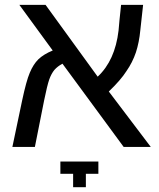

<svg xmlns="http://www.w3.org/2000/svg" viewBox="-20 -619 668 809"><path d="M61.5 -598.6Q88.9 -598.6 171.9 -598.6Q226.6 -523.4 391.6 -295.9Q464.8 -364.3 479.5 -490.2Q482.4 -526.4 490.2 -598.6Q513.7 -598.6 583 -598.6Q580.1 -572.3 571.3 -492.2Q566.4 -440.4 552.7 -398.4Q538.1 -355.5 512.7 -319.3Q489.3 -282.2 438.5 -233.4Q498 -155.3 615.2 0Q586.9 0 501 0Q436.5 -87.9 243.2 -350.6Q222.7 -339.8 209 -324.2Q196.3 -308.6 187.5 -284.2Q178.7 -258.8 166 -196.3Q153.3 -130.9 127 0Q103.5 0 32.2 0Q42 -48.8 73.2 -195.3Q90.8 -278.3 105.5 -312.5Q120.1 -347.7 141.6 -369.1Q164.1 -390.6 202.1 -406.2Q155.3 -469.7 61.5 -598.6ZM288.1 169.9Q288.1 155.3 288.1 113.3Q274.4 113.3 234.4 113.3Q234.4 99.6 234.4 61.5Q244.1 61.5 274.4 61.5Q303.7 61.5 394.5 61.5Q394.5 74.2 394.5 113.3Q380.9 113.3 341.8 113.3Q341.8 127 341.8 169.9Q328.1 169.9 288.1 169.9Z"/></svg>

Font: Noto Sans Hebrew DECATHLON 
Style: Regular
Weight: 400
Designer: Monotype Design team
Version: Version 1.03 uh